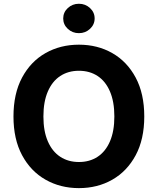

<svg xmlns="http://www.w3.org/2000/svg" viewBox="-20 -970 822 1000"><path d="M391 9.8Q294.4 9.8 217.1 -34.2Q139.8 -78.1 95 -161.6Q50.2 -245 50.2 -363.3Q50.2 -482.3 95 -566Q139.8 -649.7 217.1 -693.5Q294.4 -737.3 391 -737.3Q487.8 -737.3 564.7 -693.5Q641.7 -649.7 686.6 -566Q731.4 -482.3 731.4 -363.3Q731.4 -244.7 686.6 -161.3Q641.7 -77.8 564.7 -34Q487.8 9.8 391 9.8ZM391 -126.2Q447 -126.2 488.4 -153.5Q529.9 -180.8 552.7 -233.7Q575.6 -286.6 575.6 -363.3Q575.6 -440.4 552.7 -493.6Q529.9 -546.8 488.4 -574.1Q447 -601.4 391 -601.4Q335.4 -601.4 293.8 -574.1Q252.2 -546.8 229.2 -493.6Q206.1 -440.4 206.1 -363.3Q206.1 -286.6 229.2 -233.7Q252.2 -180.8 293.8 -153.5Q335.4 -126.2 391 -126.2ZM391 -797.3Q357.2 -797.3 333.2 -819.7Q309.2 -842.1 309.2 -873.8Q309.2 -905.8 333.2 -928.1Q357.2 -950.4 391 -950.4Q424.8 -950.4 448.8 -928.1Q472.9 -905.8 472.9 -874Q472.9 -842.2 448.8 -819.7Q424.8 -797.3 391 -797.3Z"/></svg>

Font: GitLab Sans
Style: Regular
Weight: 400
Designer: Rasmus Andersson
Foundry: Modifications by GitLab B.V., manufactured by rsms
Version: Version 4.000;git-c8fb6b7